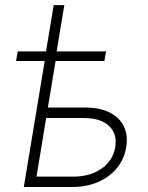

<svg xmlns="http://www.w3.org/2000/svg" viewBox="-20 -748 593 768"><path d="M44.4 -503.9 50.8 -542.5H404.3L397.5 -503.9ZM164.1 -542.5 194.8 -727.5H237.3L206.5 -542.5ZM160.6 -317.9H319.3Q378.9 -317.9 418.5 -298.1Q458 -278.3 475.3 -242.7Q492.7 -207 484.9 -159.7Q477.1 -111.8 447.8 -75.9Q418.5 -40 372.6 -20Q326.7 0 267.6 0H75.2L164.1 -535.6H207.5L126 -41.5H272.5Q340.8 -41.5 386.2 -73.5Q431.6 -105.5 440.9 -158.7Q449.7 -212.4 416.3 -244.1Q382.8 -275.9 314.5 -275.9H153.8Z"/></svg>

Font: Inter 20pt ExtraLight
Style: Italic
Weight: 250
Italic angle: -9.3988°
Version: Version 4.001;git-66647c0bb